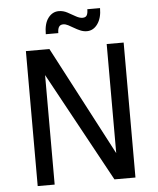

<svg xmlns="http://www.w3.org/2000/svg" viewBox="-59 -941 817 992"><g transform="rotate(-5 349.5 -445.5)"><path d="M96 0V-700H218L545 -77H515V-700H603V0H494L154 -623H184V0ZM300 -821Q285 -821 278 -810.5Q271 -800 271 -778H206Q206 -833 228 -862Q250 -891 283 -891Q306 -891 327.5 -879.5Q349 -868 368 -857Q387 -846 403 -846Q419 -846 425 -856.5Q431 -867 431 -888H497Q497 -837 475 -806Q453 -775 419 -775Q402 -775 385.5 -782Q369 -789 354 -798Q339 -807 325.5 -814Q312 -821 300 -821Z"/></g></svg>

Font: Inclusive Sans
Style: Regular
Weight: 400
Designer: Olivia King
Foundry: Olivia King
Version: Version 2.004